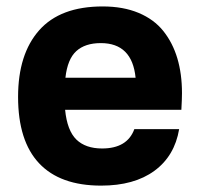

<svg xmlns="http://www.w3.org/2000/svg" viewBox="-20 -562 625 596"><path d="M298.8 -542Q362.3 -542 410.2 -522Q458 -502 487.1 -465.6Q516.1 -429.2 530.5 -380.9Q544.9 -332.5 544.9 -272.9Q544.9 -255.4 543 -221.2H182.1Q188.5 -156.7 217 -128.9Q245.6 -101.1 296.9 -101.1Q375 -101.1 397 -161.1H536.1Q522 -77.6 459.2 -31.7Q396.5 14.2 293.9 14.2Q166.5 14.2 101.3 -55.2Q36.1 -124.5 36.1 -261.2Q36.1 -394 101.6 -468Q167 -542 298.8 -542ZM183.1 -320.8H400.9Q390.1 -428.2 293 -428.2Q244.1 -428.2 216.8 -403.3Q189.5 -378.4 183.1 -320.8Z"/></svg>

Font: Nacelle Bold
Style: Regular
Weight: 700
Designer: Sora Sagano
Foundry: Sora Sagano
Version: Version 1.000;FEAKit 1.0